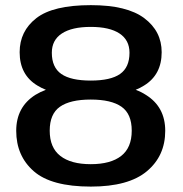

<svg xmlns="http://www.w3.org/2000/svg" viewBox="-20 -700 693 728"><path d="M324.5 7.5Q174.5 7.5 108 -50.8Q41.5 -109 41.5 -204Q41.5 -294.5 114.5 -340.5Q132.5 -351.5 154 -359.5Q136.5 -366.5 122 -375.5Q54.5 -416 54.5 -502Q54.5 -582 117.8 -631.2Q181 -680.5 324.5 -680.5Q461.5 -680.5 527.2 -631Q593 -581.5 593 -502Q593 -416.5 526 -375.5Q512 -366.5 494.5 -359.5Q516 -351.5 533.5 -340Q606.5 -294.5 606.5 -204Q606.5 -109 537 -50.8Q467.5 7.5 324.5 7.5ZM324 -77.5Q399.5 -77.5 439.5 -108.8Q479.5 -140 479.5 -204.5Q479.5 -268 440.8 -295.2Q402 -322.5 324 -322.5Q246 -322.5 207.2 -295.2Q168.5 -268 168.5 -204.5Q168.5 -140 208.8 -108.8Q249 -77.5 324 -77.5ZM324 -394.5Q399.5 -394.5 435.2 -419.5Q471 -444.5 471 -500Q471 -548 433.2 -573Q395.5 -598 324 -598Q252.5 -598 214.5 -573Q176.5 -548 176.5 -500Q176.5 -444.5 212.5 -419.5Q248.5 -394.5 324 -394.5Z"/></svg>

Font: Anybody ExtraExpanded Medium
Style: Regular
Weight: 500
Width: 8
Designer: Tyler Finck
Foundry: Etcetera Type Company
Version: Version 1.010; ttfautohint (v1.8.3) -l 8 -r 50 -G 200 -x 14 